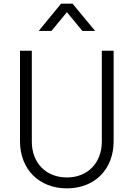

<svg xmlns="http://www.w3.org/2000/svg" viewBox="-20 -1024 735 1056"><path d="M348 12C502 12 605 -94 605 -247V-745H540V-245C540 -128 462 -48 348 -48C233 -48 155 -128 155 -245V-745H90V-247C90 -94 194 12 348 12ZM193 -854H263L348 -957L433 -854H503L379 -1004H316Z"/></svg>

Font: Mluvka Light
Style: Regular
Weight: 300
Designer: Modified by Jiří Krblich, Original typeface by Gumpita Rahayu
Foundry: Gumpita Rahayu & Jiří Krblich
Version: Version 2.000;Glyphs 3.1.1 (3134)